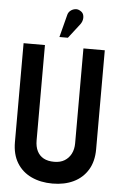

<svg xmlns="http://www.w3.org/2000/svg" viewBox="-60 -941 622 994"><g transform="rotate(5 250.5 -444.0)"><path d="M323 -823Q332 -835 334.5 -848.5Q337 -862 333 -874Q329 -886 316 -893Q303 -901 289 -898.5Q275 -896 264.5 -887Q254 -878 251 -864L221 -748H265ZM461 -186V-700H350V-207Q350 -176 338 -152.5Q326 -129 304 -115.5Q282 -102 250 -102Q217 -102 195 -114Q173 -126 161.5 -149Q150 -172 150 -205V-700H39V-186Q39 -122 66 -78Q93 -34 141 -11.5Q189 11 251 11Q313 11 360 -11.5Q407 -34 434 -78Q461 -122 461 -186Z"/></g></svg>

Font: Advent Pro
Style: Regular
Weight: 400
Designer: VivaRado, Andreas Kalpakidis
Foundry: VivaRado, Andreas Kalpakidis
Version: Version 3.000